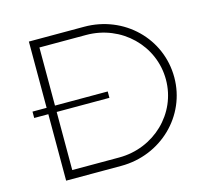

<svg xmlns="http://www.w3.org/2000/svg" viewBox="-101 -816 1006 932"><g transform="rotate(-15 401.5 -349.5)"><path d="M398 -699H120V-366H49V-334H120V0H397C597 0 757 -155 757 -349C757 -545 598 -699 398 -699ZM398 -42H162V-334H427V-366H162V-658H397C573 -658 715 -521 715 -349C715 -178 573 -42 398 -42Z"/></g></svg>

Font: Montserrat arm ExtraLight
Style: Regular
Weight: 275
Designer: Julieta Ulanovsky
Foundry: Julieta Ulanovsky
Version: Version 6.000;PS 006.000;hotconv 1.0.88;makeotf.lib2.5.64775